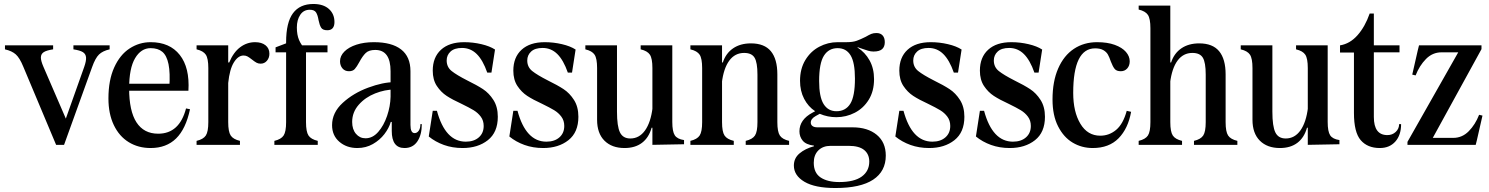

<svg xmlns="http://www.w3.org/2000/svg" viewBox="-20 -728 7486 965"><path d="M5 -480V-500H78H145H247V-480Q214 -475 200 -466Q186 -457 185.5 -440Q185 -423 198 -393L329 -90H296L403 -391Q414 -422 412.5 -439.5Q411 -457 396.5 -466Q382 -475 349 -480V-500H451H458H531V-480Q496 -472 477.5 -454Q459 -436 443 -391L302 0H262L97 -393Q79 -437 59.5 -454.5Q40 -472 5 -480Z M525 -233Q525 -325 554 -389Q583 -453 631.5 -484.5Q680 -516 737 -516Q833 -516 883.5 -452Q934 -388 927 -272H597V-307H856L831 -287Q836 -362 827 -405.5Q818 -449 796 -467.5Q774 -486 737 -486Q689 -486 659 -435.5Q629 -385 629 -284Q629 -170 666 -113Q703 -56 775 -56Q882 -56 915 -183L935 -179Q914 -80 865 -32Q816 16 737 16Q675 16 627 -13.5Q579 -43 552 -99.5Q525 -156 525 -233Z M1105 -414H1132Q1153 -465 1187 -490.5Q1221 -516 1262 -516Q1295 -516 1314.5 -500.5Q1334 -485 1334 -458Q1334 -437 1321.5 -422.5Q1309 -408 1290 -408Q1278 -408 1269 -413Q1260 -418 1246 -429Q1232 -440 1223.5 -444.5Q1215 -449 1204 -449Q1177 -449 1155.5 -414.5Q1134 -380 1127 -311H1105ZM968 0V-20Q1002 -28 1014.5 -47Q1027 -66 1027 -114V-386Q1027 -434 1014.5 -453Q1002 -472 968 -480V-500H1041H1127V-114Q1127 -66 1139.5 -47Q1152 -28 1186 -20V0H1113H1041Z M1359 0V-20Q1393 -28 1405.5 -47Q1418 -66 1418 -114V-516Q1418 -615 1452.5 -661.5Q1487 -708 1555 -708Q1605 -708 1633 -683Q1661 -658 1661 -617Q1661 -597 1652 -586.5Q1643 -576 1625 -576Q1602 -576 1594 -589Q1586 -602 1581 -627Q1577 -652 1568.5 -665.5Q1560 -679 1537 -679Q1506 -679 1489 -653.5Q1472 -628 1472 -590Q1472 -553 1483 -527Q1494 -501 1518 -476V-114Q1518 -66 1530.5 -47Q1543 -28 1577 -20V0H1504H1432ZM1365 -490 1436 -517V-465H1365ZM1449 -500H1626V-465H1449Z M1949 -70V-123L1943 -175V-370Q1943 -477 1866 -477Q1834 -477 1818 -461.5Q1802 -446 1786 -416Q1773 -392 1763 -381Q1753 -370 1734 -370Q1713 -370 1701 -384.5Q1689 -399 1689 -420Q1689 -447 1711 -469Q1733 -491 1771.5 -503.5Q1810 -516 1859 -516Q1949 -516 1996 -479.5Q2043 -443 2043 -370V-100Q2043 -59 2064 -59Q2076 -59 2084.5 -71Q2093 -83 2093 -104H2100Q2100 -50 2077.5 -17Q2055 16 2013 16Q1949 16 1949 -70ZM1649 -99Q1649 -162 1702.5 -211Q1756 -260 1830.5 -287.5Q1905 -315 1961 -315L1962 -278Q1915 -278 1865.5 -258.5Q1816 -239 1783 -201.5Q1750 -164 1750 -115Q1750 -78 1769 -55.5Q1788 -33 1817 -33Q1853 -33 1881 -65Q1909 -97 1925.5 -145.5Q1942 -194 1943 -242H1959V-115H1944Q1935 -84 1912 -54Q1889 -24 1854 -4Q1819 16 1776 16Q1722 16 1685.5 -15.5Q1649 -47 1649 -99Z M2135 -42 2155 -171H2176Q2218 -16 2321 -16Q2362 -16 2386.5 -37.5Q2411 -59 2411 -95Q2411 -122 2396.5 -141.5Q2382 -161 2360.5 -174Q2339 -187 2300 -206Q2254 -227 2225 -246Q2196 -265 2175.5 -296Q2155 -327 2155 -373Q2155 -440 2196.5 -478Q2238 -516 2313 -516Q2357 -516 2399.5 -506Q2442 -496 2468 -479L2450 -363H2429Q2407 -426 2376 -456.5Q2345 -487 2302 -487Q2264 -487 2244.5 -469Q2225 -451 2225 -424Q2225 -391 2250 -371Q2275 -351 2328 -324Q2377 -300 2407.5 -280Q2438 -260 2460 -225.5Q2482 -191 2482 -141Q2482 -63 2432 -23.5Q2382 16 2305 16Q2254 16 2211 0.5Q2168 -15 2135 -42Z M2540 -42 2560 -171H2581Q2623 -16 2726 -16Q2767 -16 2791.5 -37.5Q2816 -59 2816 -95Q2816 -122 2801.5 -141.5Q2787 -161 2765.5 -174Q2744 -187 2705 -206Q2659 -227 2630 -246Q2601 -265 2580.5 -296Q2560 -327 2560 -373Q2560 -440 2601.5 -478Q2643 -516 2718 -516Q2762 -516 2804.5 -506Q2847 -496 2873 -479L2855 -363H2834Q2812 -426 2781 -456.5Q2750 -487 2707 -487Q2669 -487 2649.5 -469Q2630 -451 2630 -424Q2630 -391 2655 -371Q2680 -351 2733 -324Q2782 -300 2812.5 -280Q2843 -260 2865 -225.5Q2887 -191 2887 -141Q2887 -63 2837 -23.5Q2787 16 2710 16Q2659 16 2616 0.5Q2573 -15 2540 -42Z M2981 -126V-386Q2981 -434 2968.5 -453Q2956 -472 2922 -480V-500H2995H3081V-167Q3081 -93 3096 -62.5Q3111 -32 3148 -32Q3193 -32 3222 -72.5Q3251 -113 3260 -188H3281V-86H3255Q3241 -36 3206.5 -10Q3172 16 3119 16Q3055 16 3018 -21Q2981 -58 2981 -126ZM3200 -480V-500H3273H3359V-115Q3359 -67 3371.5 -48Q3384 -29 3418 -24V-3L3259 0V-386Q3259 -434 3246.5 -453Q3234 -472 3200 -480Z M3450 0V-20Q3484 -28 3496.5 -47Q3509 -66 3509 -114V-386Q3509 -434 3496.5 -453Q3484 -472 3450 -480V-500H3523H3609V-114Q3609 -66 3621.5 -47Q3634 -28 3668 -20V0H3595H3523ZM3728 0V-20Q3762 -28 3774.5 -47Q3787 -66 3787 -114V-353Q3787 -414 3772.5 -438Q3758 -462 3720 -462Q3674 -462 3645.5 -423.5Q3617 -385 3608 -312H3587V-414H3613Q3628 -460 3664.5 -485Q3701 -510 3754 -510Q3822 -510 3854.5 -470.5Q3887 -431 3887 -354V-114Q3887 -66 3899.5 -47Q3912 -28 3946 -20V0H3873H3801Z M3970 104Q3970 67 3998.5 43Q4027 19 4071 7V4Q4031 -1 4014.5 -21Q3998 -41 3998 -68Q3998 -127 4064 -162L4077 -169Q4042 -192 4021.5 -231.5Q4001 -271 4001 -322Q4001 -382 4027.5 -426Q4054 -470 4097.5 -493Q4141 -516 4190 -516H4191H4235Q4266 -516 4285.5 -523Q4305 -530 4331 -543Q4348 -553 4359 -557.5Q4370 -562 4385 -562Q4405 -562 4416 -550Q4427 -538 4427 -516Q4427 -493 4413.5 -481Q4400 -469 4370 -469Q4357 -469 4343.5 -473Q4330 -477 4316 -482L4290 -491V-489Q4328 -465 4350.5 -424.5Q4373 -384 4373 -330Q4373 -270 4346.5 -227Q4320 -184 4276.5 -161.5Q4233 -139 4183 -139Q4140 -139 4100 -156L4080 -145Q4055 -131 4055 -112Q4055 -101 4063.5 -94.5Q4072 -88 4089 -88H4265Q4341 -88 4386.5 -50.5Q4432 -13 4432 54Q4432 133 4368.5 175Q4305 217 4179 217Q4076 217 4023 185.5Q3970 154 3970 104ZM4349 84Q4349 47 4323.5 26Q4298 5 4245 5H4155Q4116 5 4093 28Q4070 51 4070 90Q4070 141 4104.5 164Q4139 187 4198 187Q4273 187 4311 159.5Q4349 132 4349 84ZM4277 -333Q4277 -414 4255 -450Q4233 -486 4190 -486Q4145 -486 4121 -448Q4097 -410 4097 -321Q4097 -241 4119.5 -205Q4142 -169 4184 -169Q4230 -169 4253.5 -206.5Q4277 -244 4277 -333Z M4480 -42 4500 -171H4521Q4563 -16 4666 -16Q4707 -16 4731.5 -37.5Q4756 -59 4756 -95Q4756 -122 4741.5 -141.5Q4727 -161 4705.5 -174Q4684 -187 4645 -206Q4599 -227 4570 -246Q4541 -265 4520.5 -296Q4500 -327 4500 -373Q4500 -440 4541.5 -478Q4583 -516 4658 -516Q4702 -516 4744.5 -506Q4787 -496 4813 -479L4795 -363H4774Q4752 -426 4721 -456.5Q4690 -487 4647 -487Q4609 -487 4589.5 -469Q4570 -451 4570 -424Q4570 -391 4595 -371Q4620 -351 4673 -324Q4722 -300 4752.5 -280Q4783 -260 4805 -225.5Q4827 -191 4827 -141Q4827 -63 4777 -23.5Q4727 16 4650 16Q4599 16 4556 0.5Q4513 -15 4480 -42Z M4885 -42 4905 -171H4926Q4968 -16 5071 -16Q5112 -16 5136.5 -37.5Q5161 -59 5161 -95Q5161 -122 5146.5 -141.5Q5132 -161 5110.5 -174Q5089 -187 5050 -206Q5004 -227 4975 -246Q4946 -265 4925.5 -296Q4905 -327 4905 -373Q4905 -440 4946.5 -478Q4988 -516 5063 -516Q5107 -516 5149.5 -506Q5192 -496 5218 -479L5200 -363H5179Q5157 -426 5126 -456.5Q5095 -487 5052 -487Q5014 -487 4994.5 -469Q4975 -451 4975 -424Q4975 -391 5000 -371Q5025 -351 5078 -324Q5127 -300 5157.5 -280Q5188 -260 5210 -225.5Q5232 -191 5232 -141Q5232 -63 5182 -23.5Q5132 16 5055 16Q5004 16 4961 0.5Q4918 -15 4885 -42Z M5270 -228Q5270 -319 5298.5 -384Q5327 -449 5377.5 -482.5Q5428 -516 5494 -516Q5546 -516 5583 -502.5Q5620 -489 5639 -467Q5658 -445 5658 -420Q5658 -398 5645.5 -384Q5633 -370 5613 -370Q5592 -370 5582.5 -381.5Q5573 -393 5563 -419Q5556 -440 5548.5 -453.5Q5541 -467 5525.5 -476Q5510 -485 5484 -485Q5374 -485 5374 -261Q5374 -166 5410 -106Q5446 -46 5510 -46Q5555 -46 5590 -75.5Q5625 -105 5643 -171L5665 -166Q5650 -82 5602 -33Q5554 16 5472 16Q5417 16 5371.5 -11Q5326 -38 5298 -93Q5270 -148 5270 -228Z M5703 0V-20Q5737 -28 5749.5 -47Q5762 -66 5762 -114V-586Q5762 -634 5749.5 -653Q5737 -672 5703 -680V-700H5776H5862V-114Q5862 -66 5874.5 -47Q5887 -28 5921 -20V0H5848H5776ZM5981 0V-20Q6015 -28 6027.5 -47Q6040 -66 6040 -114V-353Q6040 -414 6025.5 -438Q6011 -462 5973 -462Q5927 -462 5898.5 -423.5Q5870 -385 5861 -312H5840V-414H5866Q5881 -460 5917.5 -485Q5954 -510 6007 -510Q6075 -510 6107.5 -470.5Q6140 -431 6140 -354V-114Q6140 -66 6152.5 -47Q6165 -28 6199 -20V0H6126H6054Z M6275 -126V-386Q6275 -434 6262.5 -453Q6250 -472 6216 -480V-500H6289H6375V-167Q6375 -93 6390 -62.5Q6405 -32 6442 -32Q6487 -32 6516 -72.5Q6545 -113 6554 -188H6575V-86H6549Q6535 -36 6500.5 -10Q6466 16 6413 16Q6349 16 6312 -21Q6275 -58 6275 -126ZM6494 -480V-500H6567H6653V-115Q6653 -67 6665.5 -48Q6678 -29 6712 -24V-3L6553 0V-386Q6553 -434 6540.5 -453Q6528 -472 6494 -480Z M6785 -160V-464H6715V-500Q6765 -508 6803 -551Q6841 -594 6864 -660H6885V-140Q6885 -49 6953 -49Q6978 -49 6995 -65Q7012 -81 7012 -104H7022Q7022 -49 6993 -16.5Q6964 16 6915 16Q6853 16 6819 -23.5Q6785 -63 6785 -160ZM6820 -500H7014V-465H6820Z M7054 -15 7329 -500H7426V-481L7162 0H7054ZM7132 -35H7284Q7329 -35 7362 -68.5Q7395 -102 7414 -151L7431 -147L7403 -24L7397 0H7132ZM7095 -349 7078 -353 7106 -476 7112 -500H7364V-465H7225Q7180 -465 7147 -431.5Q7114 -398 7095 -349Z"/></svg>

Font: RL Madena Variable
Style: Regular
Weight: 400
Designer: I Kadek Wantara Putra
Foundry: Roughlines ID
Version: Version 1.000;Glyphs 3.1.2 (3151)